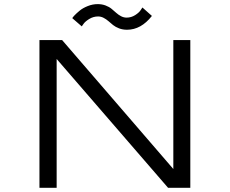

<svg xmlns="http://www.w3.org/2000/svg" viewBox="-20 -890 1090 910"><path d="M582 -749Q561.5 -749 544.5 -755.5Q527.5 -762 516 -771.2Q504.5 -780.5 494 -789.8Q483.5 -799 471 -805.5Q458.5 -812 445 -812Q422.5 -812 403.2 -800.2Q384 -788.5 376 -777L367.5 -765L322.5 -804Q324.5 -808 333.2 -817.2Q342 -826.5 357.2 -839.2Q372.5 -852 395.8 -861.2Q419 -870.5 443 -870.5Q463.5 -870.5 480.5 -864Q497.5 -857.5 509 -848Q520.5 -838.5 531 -829Q541.5 -819.5 554 -813Q566.5 -806.5 580 -806.5Q602 -806.5 620.8 -818.5Q639.5 -830.5 647 -842.5L655 -854.5L700 -814.5Q648.5 -749 582 -749ZM801.5 -700H882V0H776.5L248.5 -610.5V0H167V-700H274.5L801.5 -89Z"/></svg>

Font: League Mono Extended Light
Style: Regular
Weight: 300
Width: 9
Designer: Tyler Finck
Foundry: The League of Moveable Type / Tyler Finck
Version: Version 2.210